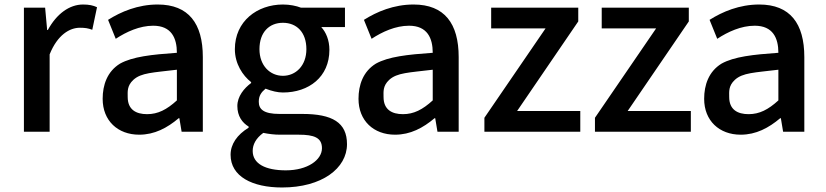

<svg xmlns="http://www.w3.org/2000/svg" viewBox="-20 -584 3662 851"><path d="M86 -550V0H200V-343C235 -430 289 -461 334 -461C357 -461 370 -459 389 -452L410 -552C393 -560 375 -564 348 -564C288 -564 231 -523 192 -451H189L180 -550Z M597 13C665 13 721 -17 772 -60H775L785 0H879V-331C879 -480 816 -564 679 -564C591 -564 516 -532 459 -496L493 -412C540 -443 599 -470 659 -470C740 -470 764 -415 764 -350C651 -342 568 -333 512 -302C455 -267 435 -207 435 -146C435 -49 502 13 597 13ZM632 -78C583 -78 546 -98 546 -154C546 -177 542 -203 571 -230C606 -262 658 -262 764 -275V-139C719 -98 680 -78 632 -78Z M1230 247C1407 247 1518 162 1518 55C1518 -41 1453 -79 1320 -79H1219C1148 -79 1127 -100 1127 -133C1127 -160 1138 -175 1157 -191C1185 -180 1211 -174 1234 -174C1349 -174 1440 -243 1440 -363C1440 -406 1425 -441 1404 -464H1509V-550H1314C1293 -558 1265 -564 1234 -564C1120 -564 1021 -490 1021 -366C1021 -301 1056 -249 1093 -220V-216C1062 -193 1032 -157 1032 -114C1032 -69 1054 -40 1082 -23V-18C1031 13 1002 55 1002 102C1002 198 1098 247 1230 247ZM1234 -248C1177 -248 1130 -293 1130 -366C1130 -442 1174 -483 1234 -483C1294 -483 1338 -442 1338 -366C1338 -293 1291 -248 1234 -248ZM1247 171C1155 171 1100 141 1100 85C1100 57 1114 29 1147 5C1172 10 1196 13 1221 13H1304C1372 13 1407 26 1407 73C1407 125 1343 171 1247 171Z M1731 13C1799 13 1855 -17 1906 -60H1909L1919 0H2013V-331C2013 -480 1950 -564 1813 -564C1725 -564 1650 -532 1593 -496L1627 -412C1674 -443 1733 -470 1793 -470C1874 -470 1898 -415 1898 -350C1785 -342 1702 -333 1646 -302C1589 -267 1569 -207 1569 -146C1569 -49 1636 13 1731 13ZM1766 -78C1717 -78 1680 -98 1680 -154C1680 -177 1676 -203 1705 -230C1740 -262 1792 -262 1898 -275V-139C1853 -98 1814 -78 1766 -78Z M2127 -62V0H2552V-92H2272L2543 -489V-550H2157V-458H2398Z M2617 -62V0H3042V-92H2762L3033 -489V-550H2647V-458H2888Z M3263 13C3331 13 3387 -17 3438 -60H3441L3451 0H3545V-331C3545 -480 3482 -564 3345 -564C3257 -564 3182 -532 3125 -496L3159 -412C3206 -443 3265 -470 3325 -470C3406 -470 3430 -415 3430 -350C3317 -342 3234 -333 3178 -302C3121 -267 3101 -207 3101 -146C3101 -49 3168 13 3263 13ZM3298 -78C3249 -78 3212 -98 3212 -154C3212 -177 3208 -203 3237 -230C3272 -262 3324 -262 3430 -275V-139C3385 -98 3346 -78 3298 -78Z"/></svg>

Font: Spoqa Han Sans Neo Medium
Style: Regular
Weight: 500
Designer: [Spoqa Han Sans Neo] Dong-huui Kim ___ Younghwa Kang ___ Yujin Lee ___ [Noto Sans] Ryoko NISHIZUKA ____ (kana & ideograp
Foundry: Spoqa (http://www.spoqa-han-sans.com)
Version: Version 1.100;hotconv 1.0.109;makeotfexe 2.5.65596